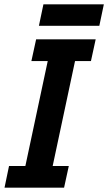

<svg xmlns="http://www.w3.org/2000/svg" viewBox="-20 -873 503 893"><path d="M1 0 22 -101H98L202 -589H126L148 -690H425L403 -589H329L225 -101H300L278 0ZM161 -753 182 -853H463L442 -753Z"/></svg>

Font: Radio Canada Condensed SemiBold
Style: Italic
Weight: 600
Width: 3
Italic angle: -12°
Designer: Charles Daoud, Etienne Aubert Bonn, Alexandre Saumier Demers, Jacques Le Bailly
Foundry: Radio-Canada
Version: Version 2.104; ttfautohint (v1.8.4.7-5d5b);gftools[0.9.28.de